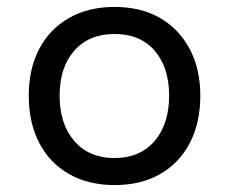

<svg xmlns="http://www.w3.org/2000/svg" viewBox="-20 -525 661 554"><path d="M311 9Q235 9 179 -23Q123 -55 93 -113Q63 -171 63 -249Q63 -326 93 -383.5Q123 -441 179 -473Q235 -505 310 -505Q387 -505 442 -473Q497 -441 527.5 -383.5Q558 -326 558 -249Q558 -171 528 -113Q498 -55 442.5 -23Q387 9 311 9ZM310 -69Q384 -69 426 -118Q468 -167 468 -249Q468 -331 426 -379Q384 -427 311 -427Q237 -427 194.5 -379Q152 -331 152 -249Q152 -167 194.5 -118Q237 -69 310 -69Z"/></svg>

Font: Nunito Sans 7pt
Style: Regular
Weight: 400
Designer: Vernon Adams
Foundry: Vernon Adams
Version: Version 3.101;gftools[0.9.27]